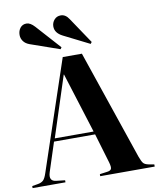

<svg xmlns="http://www.w3.org/2000/svg" viewBox="-107 -1053 935 1132"><g transform="rotate(-10 360.5 -487.0)"><path d="M480 -777.8 326.2 -855Q280.8 -877.9 280.8 -917Q280.8 -939.5 295.7 -956.8Q310.5 -974.1 335 -974.1Q363.8 -974.1 383.8 -942.9L487.8 -788.1ZM299.8 -777.8 125 -838.9Q100.6 -847.7 88.4 -864.7Q76.2 -881.8 76.2 -901.9Q76.2 -927.2 90.1 -944.6Q104 -961.9 127.9 -961.9Q150.4 -961.9 175.8 -934.1L307.1 -788.1ZM-4.9 0V-12.2L29.8 -18.1Q50.3 -21.5 62 -32Q73.7 -42.5 84 -74.2L304.2 -730H418.9L642.1 -74.2Q653.3 -43.5 662.1 -33.4Q670.9 -23.4 692.9 -19L726.1 -13.2V0H399.9V-12.2L443.8 -18.1Q464.8 -20.5 469.5 -31.2Q474.1 -42 465.8 -70.8L413.1 -248H167L110.8 -75.2Q93.8 -22.5 140.1 -18.1L191.9 -12.2V0ZM174.8 -266.1H407.2L293.9 -627H292Z"/></g></svg>

Font: Display Regular
Style: Bold
Weight: 700
Designer: Latin by Veronika Burian and Jose Scaglione. Greek by Irene Vlachou. Cyrillic by Vera Evstafieva.
Foundry: TypeTogether
Version: Version 3.002